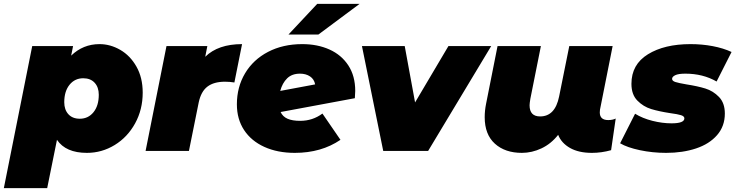

<svg xmlns="http://www.w3.org/2000/svg" viewBox="-64 -787 3835 1001"><path d="M680 -304Q680 -216 640.5 -144Q601 -72 534 -31Q467 10 389 10Q279 10 233 -58L182 194H-44L104 -547H317L307 -497Q369 -557 455 -557Q511 -557 563 -527Q615 -497 647.5 -439.5Q680 -382 680 -304ZM451 -293Q451 -332 429.5 -355.5Q408 -379 370 -379Q326 -379 298.5 -345Q271 -311 271 -254Q271 -215 292.5 -191.5Q314 -168 352 -168Q396 -168 423.5 -202Q451 -236 451 -293Z M1198 -557 1158 -357Q1133 -361 1109 -361Q1051 -361 1017.5 -335.5Q984 -310 972 -253L921 0H695L804 -547H1017L1006 -491Q1073 -557 1198 -557Z M1788 -313Q1788 -301 1786 -275L1399 -203Q1410 -179 1435 -168Q1460 -157 1501 -157Q1566 -157 1617 -195L1711 -58Q1611 10 1473 10Q1383 10 1314.5 -21Q1246 -52 1208.5 -109Q1171 -166 1171 -243Q1171 -333 1213.5 -404.5Q1256 -476 1333.5 -516.5Q1411 -557 1512 -557Q1591 -557 1653.5 -529Q1716 -501 1752 -446Q1788 -391 1788 -313ZM1397 -313 1579 -347Q1574 -374 1552.5 -388.5Q1531 -403 1500 -403Q1458 -403 1433 -378.5Q1408 -354 1397 -313ZM1590 -767H1811L1596 -607H1440Z M2497 -547 2168 0H1934L1823 -547H2046L2100 -253L2274 -547Z M3146 -169 3122 -4Q3072 10 3022 10Q2953 10 2908 -15.5Q2863 -41 2846 -84Q2809 -37 2759 -13.5Q2709 10 2657 10Q2569 10 2516 -38Q2463 -86 2463 -176Q2463 -210 2470 -245L2530 -547H2756L2701 -272Q2697 -248 2697 -238Q2697 -180 2752 -180Q2830 -180 2851 -284L2904 -547H3130L3064 -215Q3063 -210 3063 -201Q3063 -161 3107 -161Q3130 -161 3146 -169Z M3169 -40 3247 -194Q3286 -170 3337.5 -157Q3389 -144 3437 -144Q3504 -144 3504 -170Q3504 -181 3486.5 -186.5Q3469 -192 3431 -197Q3372 -206 3331 -218.5Q3290 -231 3259 -262.5Q3228 -294 3228 -350Q3228 -451 3314 -504Q3400 -557 3536 -557Q3596 -557 3651.5 -546.5Q3707 -536 3750 -516L3672 -362Q3601 -403 3509 -403Q3473 -403 3456.5 -395Q3440 -387 3440 -376Q3440 -365 3457 -359.5Q3474 -354 3515 -347Q3573 -338 3613.5 -325.5Q3654 -313 3684.5 -281.5Q3715 -250 3715 -195Q3715 -129 3674.5 -82.5Q3634 -36 3564.5 -13Q3495 10 3409 10Q3338 10 3272 -4Q3206 -18 3169 -40Z"/></svg>

Font: Montserrat Alternates Black
Style: Italic
Weight: 900
Italic angle: -11.3°
Designer: Julieta Ulanovsky
Foundry: Julieta Ulanovsky
Version: Version 7.200